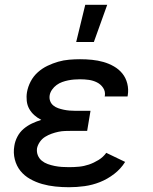

<svg xmlns="http://www.w3.org/2000/svg" viewBox="-20 -776 640 804"><path d="M269 8Q240 8 211.5 5Q183 2 156.5 -5.5Q130 -13 106 -26.5Q82 -40 65.5 -60.5Q49 -81 42 -108.5Q35 -136 40 -165Q43 -185 53 -204Q63 -223 79 -236.5Q95 -250 114 -259Q133 -268 153 -274Q137 -282 124 -293.5Q111 -305 102.5 -320Q94 -335 92 -353.5Q90 -372 93 -390Q97 -413 108.5 -435Q120 -457 138.5 -473.5Q157 -490 179 -500.5Q201 -511 223.5 -517.5Q246 -524 269.5 -526Q293 -528 315 -528Q341 -528 365.5 -525.5Q390 -523 413 -516.5Q436 -510 457 -498Q478 -486 492.5 -468Q507 -450 513 -426Q519 -402 515 -377L514 -372H418L419 -374Q422 -393 412 -408Q402 -423 386 -431Q370 -439 352 -441.5Q334 -444 315 -444Q303 -444 290.5 -443Q278 -442 265.5 -439.5Q253 -437 240.5 -432.5Q228 -428 217 -420Q206 -412 198 -400.5Q190 -389 188 -377Q186 -364 190 -353Q194 -342 203 -334.5Q212 -327 223.5 -323Q235 -319 247 -316.5Q259 -314 271 -313Q283 -312 295 -312H359L345 -228H281Q267 -228 252.5 -227.5Q238 -227 224 -224Q210 -221 196 -216Q182 -211 169 -203Q156 -195 147 -182Q138 -169 135 -155Q133 -139 138.5 -125.5Q144 -112 155 -103Q166 -94 180 -89Q194 -84 209 -81Q224 -78 239 -77Q254 -76 269 -76Q290 -76 311 -78Q332 -80 352.5 -87Q373 -94 392.5 -106Q412 -118 425 -136L504 -98Q486 -69 458 -47.5Q430 -26 398.5 -13.5Q367 -1 334 3.5Q301 8 269 8ZM299 -600 337 -756H429L373 -600Z"/></svg>

Font: Iosevka Custom Medium
Style: Italic
Weight: 500
Italic angle: -9°
Designer: Belleve Invis
Foundry: Belleve Invis
Version: Version 27.0.1